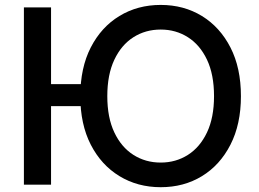

<svg xmlns="http://www.w3.org/2000/svg" viewBox="-20 -758 1061 788"><path d="M344.2 -412.6V-322.3H134.8V-412.6ZM189.5 -727.5V0H78.1V-727.5ZM639.6 10.3Q544.9 10.3 470.2 -35.2Q395.5 -80.6 352.5 -164.3Q309.6 -248 309.6 -363.3Q309.6 -479.5 352.5 -563.2Q395.5 -647 470.2 -692.4Q544.9 -737.8 639.6 -737.8Q734.4 -737.8 808.6 -692.4Q882.8 -647 925.8 -563.2Q968.8 -479.5 968.8 -363.3Q968.8 -248 925.8 -164.1Q882.8 -80.1 808.6 -34.9Q734.4 10.3 639.6 10.3ZM639.6 -90.8Q701.7 -90.8 751.2 -122.3Q800.8 -153.8 829.6 -214.6Q858.4 -275.4 858.4 -363.3Q858.4 -452.1 829.6 -512.9Q800.8 -573.7 751.2 -605.2Q701.7 -636.7 639.6 -636.7Q577.1 -636.7 527.6 -605.2Q478 -573.7 449.2 -512.7Q420.4 -451.7 420.4 -363.3Q420.4 -275.4 449.2 -214.6Q478 -153.8 527.6 -122.3Q577.1 -90.8 639.6 -90.8Z"/></svg>

Font: Inter 17pt Medium
Style: Regular
Weight: 500
Version: Version 4.001;git-66647c0bb